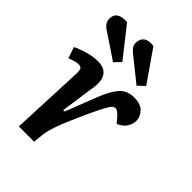

<svg xmlns="http://www.w3.org/2000/svg" viewBox="-231 -902 1006 1006"><g transform="rotate(45 272.5 -399.0)"><path d="M117 -414Q117 -432 112.5 -442Q108 -452 89 -452Q79 -452 64 -448Q49 -444 30 -436L9 -498Q33 -511 74.5 -523Q116 -535 151 -535Q198 -535 218.5 -507Q239 -479 232 -428L203 -225L213 -224L282 -401Q307 -465 336.5 -500Q366 -535 420 -535Q468 -535 491 -510.5Q514 -486 514 -457Q514 -432 499 -408.5Q484 -385 452 -372L428 -400Q417 -412 408 -419Q399 -426 388 -426Q380 -426 371.5 -418Q363 -410 349 -384Q335 -358 310 -305Q275 -228 256 -182Q237 -136 229 -108Q221 -80 218 -57L212 0H99ZM251 -694Q238 -704 230 -715.5Q222 -727 222 -743Q222 -773 243 -788Q264 -803 300 -796L421 -622L384 -587ZM65 -684Q35 -705 35 -734Q35 -765 56 -778Q77 -791 114 -787L244 -622L210 -587Z"/></g></svg>

Font: Literata 7pt SemiBold
Style: Italic
Weight: 600
Italic angle: -2°
Designer: Latin by Veronika Burian and Jose Scaglione. Greek by Irene Vlachou. Cyrillic by Vera Evstafieva
Foundry: TypeTogether
Version: Version 3.002